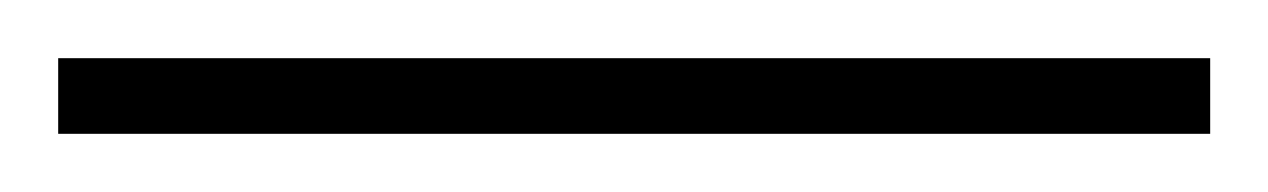

<svg xmlns="http://www.w3.org/2000/svg" viewBox="-22 71 436 66"><path d="M394 117V91H-2V117Z"/></svg>

Font: Noto Sans Ethiopic Condensed Thin
Style: Regular
Weight: 100
Width: 3
Designer: Monotype Design Team
Foundry: Monotype Imaging Inc.
Version: Version 2.102